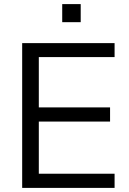

<svg xmlns="http://www.w3.org/2000/svg" viewBox="-20 -915 628 935"><path d="M88 0ZM88 0V-705H538V-637H169V-392H516V-323H169V-69H538V0ZM283 -807V-895H373V-807Z"/></svg>

Font: Winston
Style: Regular
Weight: 400
Designer: Original fonts by Vernon Adams / Changes by Cristiano Sobral
Foundry: Original fonts by Vernon Adams / Changes by Cristiano Sobral
Version: Version 2.503;July 17, 2020;FontCreator 13.0.0.2655 64-bit